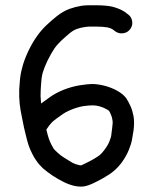

<svg xmlns="http://www.w3.org/2000/svg" viewBox="-20 -666 581 729"><path d="M136 -273C135.3 -281.7 134.7 -291 134 -301C134 -315.7 134.7 -331 136 -347C136.7 -362.3 138.7 -376.3 142 -389C145.3 -401 151.3 -416.3 160 -435C170 -455 178.7 -470.3 186 -481C193.3 -491.7 202 -501.7 212 -511C223.3 -521.7 234.7 -531.7 246 -541C255.3 -548.3 264 -553.3 272 -556C280.7 -559.3 290 -561.6 300 -563C310.7 -565 325.7 -565.7 345 -565C362.3 -565 376.7 -564 388 -562C396.7 -560 403 -557.7 407 -555L419 -546C428.3 -540 438.5 -538 449.5 -540C460.5 -542 469.2 -547.7 475.5 -557C481.8 -566.3 483.8 -576.5 481.5 -587.5C479.2 -598.5 473.3 -607 464 -613L452 -622C439.3 -630 423.7 -636.3 405 -641C388.3 -644.3 368.3 -646 345 -646C322.3 -646.7 303.7 -646 289 -644C273 -641.3 257.7 -637.3 243 -632C227 -626 211 -616.7 195 -604C181.7 -593.3 168.7 -582 156 -570C142.7 -557.3 130.7 -543.3 120 -528C109.3 -513.3 98.3 -494.3 87 -471C75.7 -446.3 68 -425.3 64 -408C59.3 -391.3 56.3 -373.3 55 -354C53 -334.7 52.3 -316 53 -298C53.7 -280 55.3 -263.3 58 -248C60.7 -234.7 63.5 -220.2 66.5 -204.5C69.5 -188.8 73 -173 77 -157C81 -140.3 84.7 -126.7 88 -116C92 -104 96.7 -93 102 -83C106.7 -73 112 -64 118 -56C124 -46.7 132.3 -37 143 -27C153.7 -17.7 166 -8.3 180 1C193.3 9.7 206 17 218 23C232 30.3 245.7 35.7 259 39C273 42.3 285.7 43.3 297 42C309 40.7 325.3 34.7 346 24C363.3 15.3 378.7 6.7 392 -2C409.3 -12.7 425.3 -27.3 440 -46C453.3 -64 463.3 -81.7 470 -99C476 -114.3 479.7 -126.3 481 -135C482.3 -141 484.3 -152.7 487 -170C489.7 -191.3 489.7 -209.7 487 -225C484.3 -239 480.7 -251.3 476 -262C471.3 -272.7 466 -282.7 460 -292C452 -303.3 440 -313.3 424 -322C410.7 -329.3 396.2 -335.2 380.5 -339.5C364.8 -343.8 349.3 -346.3 334 -347C319.3 -347 302 -345.3 282 -342C262 -338.7 241.7 -333 221 -325C199.7 -316.3 181 -306 165 -294C153.7 -286 144 -279 136 -273ZM156 -174C158 -177.3 161.5 -182.3 166.5 -189C171.5 -195.7 176.7 -201.3 182 -206C189.3 -212 199.7 -219.7 213 -229C223.7 -237 236.5 -244 251.5 -250C266.5 -256 281.3 -260.3 296 -263C310.7 -265 322.7 -266 332 -266C340.7 -266 349.7 -264.7 359 -262C368.3 -259.3 377 -255.7 385 -251C389 -249 392 -247 394 -245C396.7 -241 399 -236.3 401 -231C403.7 -225.7 405.7 -218.7 407 -210C408.3 -203.3 408 -193.7 406 -181L402 -149C401.3 -145.7 399 -138.7 395 -128C391 -118 384.3 -107 375 -95C367 -84.3 358.7 -76.3 350 -71C338 -63 324.3 -55.3 309 -48C299.7 -43.3 292.7 -40 288 -38C285.3 -38 281.7 -38.7 277 -40C270.3 -41.3 263 -44 255 -48C245.7 -53.3 235.3 -59.7 224 -67C213.3 -73.7 204.7 -80.3 198 -87C192 -92.3 187.3 -97 184 -101C180.7 -106.3 177.3 -112.3 174 -119C170.7 -125.7 167.7 -133 165 -141C162.3 -149 159.3 -160 156 -174Z"/></svg>

Font: Ruji's Handwriting Font v.2.0
Style: Medium
Weight: 500
Version: Version 2.0